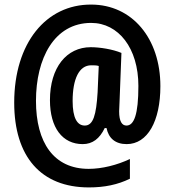

<svg xmlns="http://www.w3.org/2000/svg" viewBox="-20 -736 761 838"><path d="M680 -360C680 -568 557 -716 378 -716C181 -717 42 -548 42 -288C42 -52 159 82 368 82C436 82 494 70 547 44V-42C492 -16 426 1 367 1C215 1 137 -113 137 -296C137 -480 216 -636 378 -636C497 -636 584 -526 584 -361C584 -236 565 -188 532 -188C513 -188 500 -205 500 -250C500 -257 501 -279 502 -298L510 -505C472 -521 416 -530 376 -530C271 -530 198 -442 198 -299C198 -178 253 -107 341 -107C384 -107 415 -131 437 -177H445C454 -132 484 -107 533 -107C624 -107 680 -207 680 -360ZM297 -295C297 -391 325 -451 378 -451C391 -451 402 -451 411 -448L406 -333C400 -234 387 -188 350 -188C317 -188 297 -221 297 -295Z"/></svg>

Font: Noto Sans Kannada ExtraCondensed
Style: Bold
Weight: 700
Width: 2
Designer: Jelle Bosma - Monotype Design Team
Foundry: Monotype Imaging Inc.
Version: Version 2.005